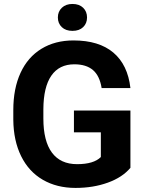

<svg xmlns="http://www.w3.org/2000/svg" viewBox="-20 -921 721 951"><path d="M626 -89.8Q586.4 -42.5 514.2 -16.4Q441.9 9.8 354 9.8Q261.7 9.8 192.1 -30.5Q122.6 -70.8 84.7 -147.5Q46.9 -224.1 45.9 -327.6V-376Q45.9 -482.4 81.8 -560.3Q117.7 -638.2 185.3 -679.4Q252.9 -720.7 343.8 -720.7Q470.2 -720.7 541.5 -660.4Q612.8 -600.1 626 -484.9H483.4Q473.6 -545.9 440.2 -574.2Q406.7 -602.5 348.1 -602.5Q273.4 -602.5 234.4 -546.4Q195.3 -490.2 194.8 -379.4V-334Q194.8 -222.2 237.3 -165Q279.8 -107.9 361.8 -107.9Q444.3 -107.9 479.5 -143.1V-265.6H346.2V-373.5H626ZM338.9 -901.4Q372.6 -901.4 391.8 -882.6Q411.1 -863.8 411.1 -834.5Q411.1 -805.2 391.8 -786.6Q372.6 -768.1 338.9 -768.1Q305.7 -768.1 286.1 -786.6Q266.6 -805.2 266.6 -834.5Q266.6 -863.8 286.4 -882.6Q306.2 -901.4 338.9 -901.4Z"/></svg>

Font: SteelSelectRoboto
Style: Roboto-Bold
Weight: 700
Designer: Google
Version: Version 2.137; 2017